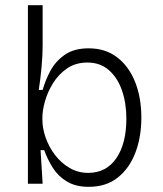

<svg xmlns="http://www.w3.org/2000/svg" viewBox="-20 -711 629 743"><path d="M323 12Q273 12 239 -8.5Q205 -29 184.5 -61.5Q164 -94 151 -130H137L145 0H88V-691H145V-534Q145 -495 140.5 -448Q136 -401 130 -363H145Q155 -399 174.5 -436Q194 -473 230 -498.5Q266 -524 323 -524Q388 -524 433.5 -489Q479 -454 503 -393.5Q527 -333 527 -256Q527 -181 504 -120.5Q481 -60 436 -24Q391 12 323 12ZM321 -42Q391 -42 430 -98.5Q469 -155 469 -252Q469 -312 452 -361Q435 -410 401.5 -439.5Q368 -469 318 -469Q273 -469 240 -446.5Q207 -424 185.5 -389.5Q164 -355 154 -319Q144 -283 144 -256V-248Q144 -214 157 -177.5Q170 -141 193.5 -110.5Q217 -80 249.5 -61Q282 -42 321 -42Z"/></svg>

Font: Bricolage Grotesque 10pt ExtraLight
Style: Regular
Weight: 200
Designer: Mathieu Triay
Foundry: Atelier Triay
Version: Version 1.000; ttfautohint (v1.8.4.7-5d5b);gftools[0.9.32]